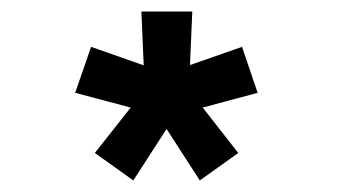

<svg xmlns="http://www.w3.org/2000/svg" viewBox="-20 -820 610 332"><path d="M210.5 -508 144 -555.5 206 -634 110 -659.5 137.5 -739 228.5 -707 224.5 -800H312.5L308.5 -707.5L398.5 -739L425.5 -659.5L330.5 -634L392 -555.5L325.5 -508L268 -597Z"/></svg>

Font: League Mono Narrow SemiBold
Style: Regular
Weight: 600
Width: 3
Designer: Tyler Finck
Foundry: The League of Moveable Type / Tyler Finck
Version: Version 2.210